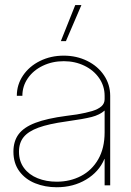

<svg xmlns="http://www.w3.org/2000/svg" viewBox="-20 -748 530 775"><path d="M34.2 -135.7Q34.2 -178.2 55.2 -206.3Q76.2 -234.4 122.8 -252.2Q169.4 -270 248 -280.3Q269.5 -283.2 290.5 -286.1Q328.1 -292.5 352.1 -299.8Q376 -307.1 389.2 -318.6Q402.3 -330.1 402.3 -347.7V-361.3Q402.3 -400.4 380.4 -432.4Q358.4 -464.4 320.6 -482.7Q282.7 -501 237.3 -501Q191.4 -501 153.1 -482.7Q114.7 -464.4 92.5 -432.4Q70.3 -400.4 70.3 -361.3H47.9Q47.9 -406.2 73 -443.4Q98.1 -480.5 141.6 -502Q185.1 -523.4 237.3 -523.4Q289.1 -523.4 332 -502.2Q375 -481 399.9 -443.8Q424.8 -406.7 424.8 -361.3V0H402.3V-106.4H401.4Q379.4 -54.2 327.6 -23.2Q275.9 7.8 209 7.8Q162.1 7.8 122.3 -8.1Q82.5 -23.9 58.3 -56.4Q34.2 -88.9 34.2 -135.7ZM402.3 -213.9V-301.8Q382.3 -284.2 350.3 -275.9Q318.4 -267.6 248 -257.8Q176.8 -248 135.5 -232.9Q94.2 -217.8 75.4 -194.6Q56.6 -171.4 56.6 -135.7Q56.6 -97.2 76.9 -69.8Q97.2 -42.5 131.8 -28.6Q166.5 -14.6 209 -14.6Q262.7 -14.6 306.6 -37.4Q350.6 -60.1 376.5 -105Q402.3 -149.9 402.3 -213.9ZM283.7 -727.5H308.6L246.1 -582H225.6Z"/></svg>

Font: Intratopia Thin
Style: Regular
Weight: 100
Designer: Rasmus Andersson
Foundry: rsms
Version: Version 3.000;Glyphs 3.2.3 (3260)